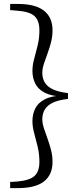

<svg xmlns="http://www.w3.org/2000/svg" viewBox="-20 -798 414 991"><path d="M330.9 -317.4V-287.3Q280.9 -281.9 252 -267.7Q223.2 -253.5 210.8 -232Q198.4 -210.5 198.4 -183.1Q198.4 -162.4 206.3 -137.2Q214.3 -112 224.8 -83.7Q235.3 -55.4 243.2 -24.8Q251.1 5.7 251.1 37.9Q251.1 104.3 206.9 138.6Q162.6 172.9 72.4 172.9H32.4V141.2L67.8 139Q133.5 133.4 158.5 109.9Q183.4 86.4 183.4 37.4Q183.4 -3.1 174.4 -40.5Q165.4 -77.8 156.4 -110.8Q147.4 -143.7 147.4 -171.9Q147.4 -208.2 161.7 -237.6Q175.9 -266.9 210.8 -285.1Q245.7 -303.4 306.5 -305.8V-298.9Q245.7 -301.4 210.8 -319.6Q175.9 -337.8 161.7 -367.3Q147.4 -396.7 147.4 -432.8Q147.4 -461.2 156.4 -494.1Q165.4 -526.9 174.4 -563.8Q183.4 -600.8 183.4 -641.1Q183.4 -691.1 158.5 -714.6Q133.5 -738.1 67.8 -742.9L32.4 -745.9V-777.6H72.4Q162.6 -777.6 206.9 -742.9Q251.1 -708.2 251.1 -641.9Q251.1 -609.7 243.2 -579.1Q235.3 -548.5 224.8 -520.6Q214.3 -492.7 206.3 -467.8Q198.4 -442.9 198.4 -421.4Q198.4 -394.3 210.8 -372.8Q223.2 -351.3 252 -337.4Q280.9 -323.6 330.9 -317.4Z"/></svg>

Font: Source Han Serif JP VF
Style: Regular
Weight: 250
Designer: Ryoko NISHIZUKA 西塚涼子 (kana & ideographs); Frank Grießhammer (Latin, Greek & Cyrillic); Wenlong ZHANG 张文龙 (bopomofo); San
Foundry: Adobe
Version: Version 2.001;hotconv 1.1.0;makeotfexe 2.6.0